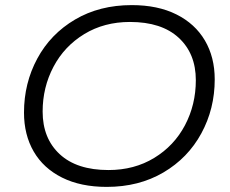

<svg xmlns="http://www.w3.org/2000/svg" viewBox="-20 -726 900 752"><path d="M74 -285Q74 -400 126 -496.5Q178 -593 274 -649.5Q370 -706 496 -706Q598 -706 671 -669.5Q744 -633 782.5 -567.5Q821 -502 821 -415Q821 -300 768.5 -203.5Q716 -107 620 -50.5Q524 6 398 6Q296 6 223 -30.5Q150 -67 112 -132.5Q74 -198 74 -285ZM747 -412Q747 -516 680 -578Q613 -640 489 -640Q388 -640 310 -592.5Q232 -545 189.5 -464.5Q147 -384 147 -289Q147 -184 214 -122Q281 -60 405 -60Q506 -60 584 -107.5Q662 -155 704.5 -235.5Q747 -316 747 -412Z"/></svg>

Font: Montserrat Alternates
Style: Italic
Weight: 400
Italic angle: -11.3°
Designer: Julieta Ulanovsky
Foundry: Julieta Ulanovsky
Version: Version 7.200